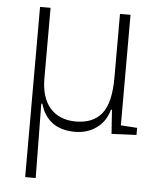

<svg xmlns="http://www.w3.org/2000/svg" viewBox="-53 -564 692 834"><g transform="rotate(5 293.0 -147.0)"><path d="M87.9 224.6V-517.6H133.8V-210Q133.8 -126 173.8 -80.6Q213.9 -35.2 286.1 -35.2Q360.4 -35.2 398.4 -82Q436.5 -128.9 436.5 -239.3V-517.6H482.4V-35.6L553.7 -30.8V0L445.3 4.9L438 -99.6H433.6Q419.9 -48.3 380.1 -19.3Q340.3 9.8 286.1 9.8Q166.5 9.8 134.3 -99.6H129.9L133.8 224.6Z"/></g></svg>

Font: Caskaydia Cove ExtraLight
Style: Regular
Weight: 200
Monospace: yes
Designer: Aaron Bell
Foundry: Saja Typeworks
Version: Version 4.300; ttfautohint (v1.8.3)